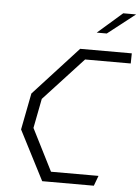

<svg xmlns="http://www.w3.org/2000/svg" viewBox="-62 -990 757 1037"><g transform="rotate(5 317.0 -471.0)"><path d="M206.5 0H486.5L507 -55H249.5L134.5 -282.5L165.5 -442.5L380 -675H627.5L628.5 -730H348.5L107 -466.5L68.5 -268.5ZM430 -825 563.5 -941.5H633.5L484.5 -825Z"/></g></svg>

Font: Monaspace Krypton ExtraLight
Style: Italic
Weight: 200
Italic angle: -11°
Designer: Riley Cran & the Lettermatic Team
Foundry: Lettermatic
Version: Version 1.101 (Monaspace Krypton)